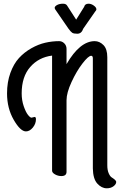

<svg xmlns="http://www.w3.org/2000/svg" viewBox="-20 -922 656 1036"><path d="M339 -658V-576Q411 -700 491 -700Q517 -700 538 -679Q559 -658 559 -613V-30Q559 -4 566.5 13Q574 30 583 35.5Q592 41 599.5 47.5Q607 54 607 60Q607 72 592.5 83Q578 94 556 94Q528 94 505 68.5Q482 43 481 -13V-607Q481 -621 472 -621Q457 -621 425 -579.5Q393 -538 366 -479.5Q339 -421 339 -381V5Q339 28 311 28Q293 28 277 19Q261 10 261 -1V-622Q189 -613 143 -560.5Q97 -508 97 -418Q97 -381 108 -349Q119 -317 131 -302Q143 -287 150 -287Q153 -287 158.5 -289Q164 -291 166 -291Q174 -291 174 -279Q174 -254 157 -233.5Q140 -213 120 -213Q90 -213 54 -275.5Q18 -338 18 -418Q18 -479 36 -528.5Q54 -578 82.5 -609Q111 -640 149 -661.5Q187 -683 224.5 -691.5Q262 -700 299 -700Q315 -700 327 -688Q339 -676 339 -658ZM349 -768 283 -864Q275 -874 275 -879Q275 -888 288 -895Q301 -902 320 -902Q336 -902 342 -892L391 -816L434 -885Q438 -902 458 -902Q472 -902 486 -892Q500 -882 500 -872Q500 -866 493 -859L429 -767Q420 -740 397 -740Q378 -740 370 -745Q362 -750 349 -768Z"/></svg>

Font: Grand Hotel
Style: Regular
Weight: 400
Designer: Brian J. Bonislawsky & Jim Lyles for Astigmatic (AOETI)
Foundry: Astigmatic (AOETI)
Version: Version 001.000